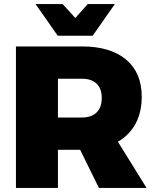

<svg xmlns="http://www.w3.org/2000/svg" viewBox="-20 -931 765 951"><path d="M470 0 377 -189H267V0H59V-701H386Q527 -701 604.5 -636Q682 -571 682 -452Q682 -375 651.5 -318.5Q621 -262 564 -229L706 0ZM267 -349H386Q433 -349 458.5 -374Q484 -399 484 -446Q484 -492 458.5 -516.5Q433 -541 386 -541H267ZM415 -911H549L439 -754H266L156 -911H290L353 -842Z"/></svg>

Font: #9Slide03 Montserrat ExtraBold
Style: Regular
Weight: 800
Designer: Julieta Ulanovsky
Foundry: Julieta Ulanovsky
Version: Version 6.001